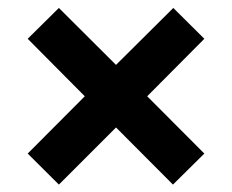

<svg xmlns="http://www.w3.org/2000/svg" viewBox="-20 -625 598 495"><path d="M131.8 -149.1 51.4 -229.1 198.6 -376.8 51.4 -525 131.8 -604.5 279.1 -457.7 426.8 -604.5 506.8 -525 359.5 -376.8 506.8 -229.1 425.9 -149.1 279.1 -296.4Z"/></svg>

Font: Spartan
Style: Bold
Weight: 700
Designer: Matt Bailey, Mirko Velimirovic
Foundry: Matt Bailey
Version: Version 1.005